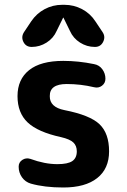

<svg xmlns="http://www.w3.org/2000/svg" viewBox="-20 -790 540 819"><path d="M254.9 -320.3Q364.3 -298.8 404.8 -259.8Q445.3 -220.7 445.3 -144.5Q445.3 -70.3 394.5 -30.3Q343.8 9.8 250 9.8Q169.9 9.8 111.3 -6.8Q87.9 -13.7 73.7 -33.7Q59.6 -53.7 59.6 -79.1Q59.6 -97.7 75.2 -107.9Q90.8 -118.2 109.4 -112.3Q170.9 -89.8 224.6 -89.8Q269.5 -89.8 288.6 -103Q307.6 -116.2 307.6 -144.5Q307.6 -168 293 -182.1Q278.3 -196.3 240.2 -205.1Q141.6 -226.6 98.1 -267.6Q54.7 -308.6 54.7 -379.9Q54.7 -451.2 104 -490.7Q153.3 -530.3 250 -530.3Q314.5 -530.3 380.9 -516.6Q403.3 -512.7 416.5 -494.6Q429.7 -476.6 429.7 -454.1Q429.7 -435.5 415 -424.3Q400.4 -413.1 380.9 -418Q324.2 -431.6 264.6 -431.6Q191.4 -431.6 192.4 -379.9Q191.4 -333 254.9 -320.3ZM254.9 -769.5Q294.9 -769.5 330.1 -751Q365.2 -732.4 386.7 -699.2L418 -652.3Q430.7 -632.8 419.9 -611.3Q409.2 -589.8 384.8 -589.8Q350.6 -589.8 321.3 -608.4Q292 -627 278.3 -658.2L251 -713.9Q251 -714.8 250 -714.8Q249 -714.8 249 -713.9L221.7 -658.2Q208 -627 178.7 -608.4Q149.4 -589.8 115.2 -589.8Q90.8 -589.8 80.1 -610.8Q69.3 -631.8 82 -652.3L113.3 -699.2Q135.7 -732.4 170.4 -751Q205.1 -769.5 245.1 -769.5Z"/></svg>

Font: Rounded-X Mgen+ 1mn bold
Style: Bold
Weight: 700
Designer: [Source Han Sans]
Ryoko NISHIZUKA  (kana & ideographs); Paul D. Hunt (Latin, Greek & Cyrillic); Wenlong ZHANG  (bopomofo
Version: Version 1.059.20150602